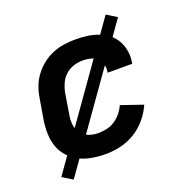

<svg xmlns="http://www.w3.org/2000/svg" viewBox="-119 -696 839 871"><g transform="rotate(-20 300.0 -260.0)"><path d="M269 8Q235 8 203 2.5Q171 -3 143.5 -16.5Q116 -30 94.5 -53Q73 -76 62.5 -105Q52 -134 51 -167Q50 -200 55 -233L72 -333Q76 -360 86 -387Q96 -414 113.5 -437.5Q131 -461 154.5 -479.5Q178 -498 205 -509Q232 -520 259.5 -524Q287 -528 314 -528Q343 -528 370.5 -524.5Q398 -521 423.5 -511.5Q449 -502 470 -486Q491 -470 504 -447Q517 -424 521.5 -396.5Q526 -369 521 -341L520 -336H401L402 -338Q405 -358 400 -376Q395 -394 382.5 -406Q370 -418 351.5 -422.5Q333 -427 314 -427Q292 -427 269.5 -420Q247 -413 229.5 -397Q212 -381 202.5 -359.5Q193 -338 189 -317L173 -217Q168 -192 171 -168.5Q174 -145 187.5 -127Q201 -109 223 -101Q245 -93 269 -93Q289 -93 309.5 -97.5Q330 -102 348 -113.5Q366 -125 380 -142Q394 -159 403 -179L508 -143Q493 -109 468 -79Q443 -49 410 -29Q377 -9 340.5 -0.5Q304 8 269 8ZM91 67 42 37 483 -587 532 -557Z"/></g></svg>

Font: Iosevka Aile
Style: Bold Italic
Weight: 700
Italic angle: -9°
Designer: Belleve Invis
Foundry: Belleve Invis
Version: Version 28.0.1; ttfautohint (v1.8.4)